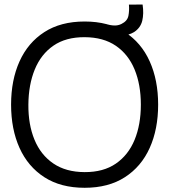

<svg xmlns="http://www.w3.org/2000/svg" viewBox="-20 -832 763 866"><path d="M361.7 15Q254 15 180.1 -32.7Q106.2 -80.3 68.1 -164.8Q30 -249.3 30 -360Q30 -470.7 68.1 -555.2Q106.2 -639.7 180.1 -687.3Q254 -735 361.7 -735Q469.3 -735 543.2 -687.3Q617.2 -639.7 655.2 -555.2Q693.3 -470.7 693.3 -360Q693.3 -249.3 655.2 -164.8Q617.2 -80.3 543.2 -32.7Q469.3 15 361.7 15ZM361.7 -55.7Q446.2 -55.3 502.5 -94Q558.8 -132.7 587.1 -201.3Q615.3 -270 615.3 -360Q615.3 -450 587.1 -518.5Q558.8 -587 502.5 -625.5Q446.2 -664 361.7 -664.3Q277.2 -664.7 221.2 -626.2Q165.2 -587.7 136.9 -518.8Q108.7 -450 108 -360Q107.3 -270 135.6 -201.7Q163.8 -133.3 220.5 -94.7Q277.2 -56 361.7 -55.7ZM561.5 -811.3 623.2 -811.5Q629.3 -770.5 621.6 -738.4Q613.8 -706.3 584.7 -687.3Q561.2 -672.8 524.2 -670.3Q487.2 -667.8 453.5 -688.7V-724.5Q478.5 -717.5 495.6 -717Q512.7 -716.5 527.5 -723.8Q554.5 -737 559.2 -760.7Q563.8 -784.3 561.5 -811.3Z"/></svg>

Font: Manrope Variable Light
Style: Regular
Weight: 200
Designer: Mikhail Sharanda
Foundry: Mikhail Sharanda
Version: Version 4.505